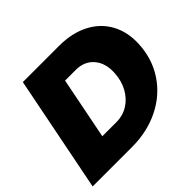

<svg xmlns="http://www.w3.org/2000/svg" viewBox="-164 -897 1093 1093"><g transform="rotate(-45 382.5 -350.5)"><path d="M764 -385Q758 -272 699.5 -184.5Q641 -97 542.5 -48.5Q444 0 322 0H5L144 -701H436Q540 -701 616 -661.5Q692 -622 730.5 -550.5Q769 -479 764 -385ZM406 -537H320L246 -163H360Q411 -163 453 -189Q495 -215 521 -262Q547 -309 550 -370Q554 -445 514.5 -491Q475 -537 406 -537Z"/></g></svg>

Font: TypoPRO Montserrat
Style: Italic
Weight: 800
Italic angle: -11.3°
Designer: Julieta Ulanovsky
Foundry: Julieta Ulanovsky
Version: Version 6.001